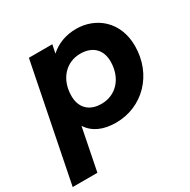

<svg xmlns="http://www.w3.org/2000/svg" viewBox="-185 -701 1040 1050"><g transform="rotate(-30 335.0 -176.0)"><path d="M428 -546C362 -546 306 -524 263 -485L274 -538H126L-20 194H136L189 -72C224 -17 285 8 363 8C530 8 661 -124 661 -305C661 -458 553 -546 428 -546ZM345 -121C267 -121 223 -167 223 -240C223 -345 289 -417 380 -417C458 -417 503 -371 503 -298C503 -193 437 -121 345 -121Z"/></g></svg>

Font: AWKNG-Font
Style: Bold Italic
Weight: 700
Italic angle: -11.3°
Designer: Awakening Church
Foundry: Awakening Church
Version: Version 1.700;PS 001.700;hotconv 1.0.88;makeotf.lib2.5.64775